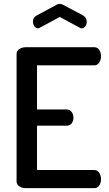

<svg xmlns="http://www.w3.org/2000/svg" viewBox="-20 -976 563 996"><path d="M66 -35V-696Q66 -712 80 -721.5Q94 -731 113 -731H469Q486 -731 495 -717Q504 -703 504 -685Q504 -665 494.5 -651Q485 -637 469 -637H172V-408H326Q342 -408 351.5 -395.5Q361 -383 361 -365Q361 -349 352 -336.5Q343 -324 326 -324H172V-94H469Q485 -94 494.5 -80Q504 -66 504 -46Q504 -28 495 -14Q486 0 469 0H113Q94 0 80 -9.5Q66 -19 66 -35ZM151 -864Q151 -885 169 -895L273 -951Q283 -956 290 -956Q299 -956 307 -951L411 -896Q430 -884 430 -863Q430 -850 422.5 -839.5Q415 -829 404 -829Q402 -829 398 -830Q396 -832 394 -832L290 -888L186 -832Q182 -829 177 -829Q166 -829 158.5 -839.5Q151 -850 151 -864Z"/></svg>

Font: TerminalDosisSemiBold
Style: Bold
Weight: 600
Designer: EdgarTolentino, PabloImpallari, IginoMarini
Foundry: EdgarTolentino, PabloImpallari, IginoMarini
Version: Version 1.006